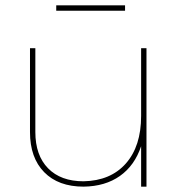

<svg xmlns="http://www.w3.org/2000/svg" viewBox="-20 -697 677 717"><path d="M447 -677V-657H190V-677ZM507 -517H527V0H507V-151Q483 -79 428 -40Q373 -1 292 0Q198 0 145 -54Q92 -108 92 -204V-517H112V-204Q112 -117 159.5 -68.5Q207 -20 292 -20Q393 -22 450 -86.5Q507 -151 507 -264Z"/></svg>

Font: Montserrat arm Thin
Style: Regular
Weight: 250
Designer: Julieta Ulanovsky
Foundry: Julieta Ulanovsky
Version: Version 6.000;PS 006.000;hotconv 1.0.88;makeotf.lib2.5.64775